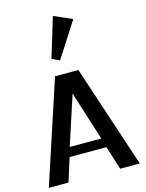

<svg xmlns="http://www.w3.org/2000/svg" viewBox="-170 -1319 1079 1419"><g transform="rotate(-15 369.5 -610.0)"><path d="M21 0ZM457.5 -784.7 717.3 0H567.4L509.8 -180.2H228.5L171.4 0H21L278.8 -784.7ZM248.5 -252H490.2L371.1 -627.4ZM286.6 -915.5 378.9 -1219.7 518.6 -1158.2 345.2 -888.2Z"/></g></svg>

Font: Dhyana
Style: Bold
Weight: 700
Foundry: Vernon Adams
Version: Version 1.002; ttfautohint (v0.8.51-6076)